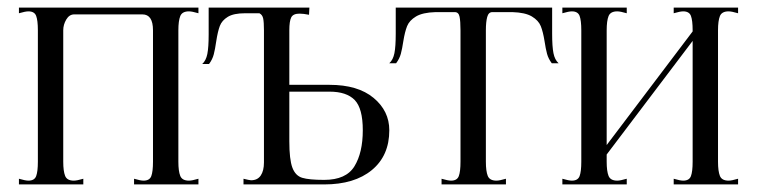

<svg xmlns="http://www.w3.org/2000/svg" viewBox="-20 -487 1999 507"><path d="M55 -10Q71 -10 75.5 -22Q80 -34 80 -60V-407Q80 -433 75.5 -445Q71 -457 55 -457Q47 -457 30 -452V-467H504V-452Q487 -457 479 -457Q461 -457 456 -444.5Q451 -432 451 -407V-60Q451 -35 456 -22.5Q461 -10 479 -10Q487 -10 504 -15V0H334V-15Q351 -10 359 -10Q375 -10 379.5 -22Q384 -34 384 -60V-407Q384 -449 356 -449H176Q163 -449 155 -435.5Q147 -422 147 -407V-60Q147 -35 152 -22.5Q157 -10 175 -10Q183 -10 200 -15V0H30V-15Q47 -10 55 -10Z M1008 -143Q1008 -76 962 -38Q916 0 836 0H623V-15Q639 -11 643 -11Q660 -11 668.5 -23.5Q677 -36 677 -58V-407Q677 -428 675 -438Q673 -448 665 -452H627Q597 -452 581.5 -442.5Q566 -433 560.5 -418.5Q555 -404 551 -378Q548 -357 544.5 -343.5Q541 -330 532 -318H514Q524 -327 527.5 -344.5Q531 -362 531 -396V-467H797L796 -448Q781 -451 771 -451Q754 -451 749 -441Q744 -431 744 -407V-263H850Q925 -263 966.5 -228.5Q1008 -194 1008 -143ZM938 -143Q938 -201 916.5 -223Q895 -245 850 -245H744V-114Q744 -66 752 -44.5Q760 -23 778 -17.5Q796 -12 836 -12Q894 -12 916 -48Q938 -84 938 -143Z M1171 -10Q1187 -10 1191.5 -22Q1196 -34 1196 -60V-407Q1196 -431 1193.5 -443Q1191 -455 1181 -455H1130Q1096 -454 1078.5 -443.5Q1061 -433 1055 -418Q1049 -403 1045 -378Q1042 -358 1038.5 -345Q1035 -332 1026 -320H1008Q1018 -329 1021.5 -346.5Q1025 -364 1025 -398V-467H1438V-398Q1438 -364 1441.5 -346.5Q1445 -329 1455 -320H1437Q1428 -332 1424.5 -345Q1421 -358 1418 -378Q1414 -403 1408 -418Q1402 -433 1384.5 -443.5Q1367 -454 1333 -455H1280Q1270 -455 1266.5 -442Q1263 -429 1263 -407V-60Q1263 -35 1268 -22.5Q1273 -10 1291 -10Q1299 -10 1316 -15V0H1146V-15Q1163 -10 1171 -10Z M1490 -10Q1506 -10 1510.5 -22Q1515 -34 1515 -60V-407Q1515 -433 1510.5 -445Q1506 -457 1490 -457Q1482 -457 1465 -452V-467H1635V-452Q1618 -457 1610 -457Q1592 -457 1587 -444.5Q1582 -432 1582 -407V-104L1809 -404V-407Q1809 -433 1804.5 -445Q1800 -457 1784 -457Q1776 -457 1759 -452V-467H1929V-452Q1912 -457 1904 -457Q1886 -457 1881 -444.5Q1876 -432 1876 -407V-60Q1876 -35 1881 -22.5Q1886 -10 1904 -10Q1912 -10 1929 -15V0H1759V-15Q1776 -10 1784 -10Q1800 -10 1804.5 -22Q1809 -34 1809 -60V-379L1582 -79V-60Q1582 -35 1587 -22.5Q1592 -10 1610 -10Q1618 -10 1635 -15V0H1465V-15Q1482 -10 1490 -10Z"/></svg>

Font: Viaoda Libre
Style: Regular
Weight: 400
Designer: Gydient
Version: Version 2.000